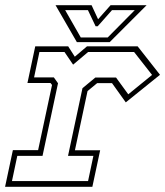

<svg xmlns="http://www.w3.org/2000/svg" viewBox="-22 -718 636 738"><path d="M-2.5 0 27.5 -141H124.5L178 -391.5L172 -399H83.5L113.5 -540H240L265.5 -500L312.5 -540H507L593 -430.5L461.5 -324.5L408.5 -398.5H351.5L314.5 -368L266 -140.5H363L333 0ZM24 -22H316.5L337 -119H239.5L295 -379L344.5 -420H424L471 -355.5L562.5 -430L493.5 -518H316.5L259 -469.5L226 -518H129.5L109 -420.5H185L201 -398L141.5 -119H44.5ZM273.5 -556 191.5 -698H330L355 -644L403 -698H541.5L399.5 -556ZM288.5 -574H392L496 -679H408.5L353.5 -617H345.5L316 -679H228.5Z"/></svg>

Font: Tourney ExtraLight
Style: Italic
Weight: 250
Italic angle: -12°
Version: Version 1.015